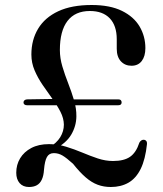

<svg xmlns="http://www.w3.org/2000/svg" viewBox="-20 -736 652 768"><path d="M199 -140 175.5 -145.5Q206.5 -163.5 221 -187.2Q235.5 -211 235.5 -237.5Q235 -263 222 -288.5Q209 -314 189.5 -340.8Q170 -367.5 150.8 -395.8Q131.5 -424 118.5 -454.2Q105.5 -484.5 105.5 -518Q105.5 -576.5 132.5 -621.2Q159.5 -666 213 -691Q266.5 -716 346.5 -716Q420 -716 467.8 -692.5Q515.5 -669 538.5 -629.8Q561.5 -590.5 561.5 -543.5Q561.5 -511 547 -492Q532.5 -473 506 -473Q480 -473 463.5 -490.8Q447 -508.5 447 -541V-579Q447 -633.5 419 -662.8Q391 -692 339.5 -692Q280.5 -692 250 -652.2Q219.5 -612.5 219.5 -536Q219.5 -503.5 229.5 -470Q239.5 -436.5 252.8 -402.8Q266 -369 276 -335.5Q286 -302 285.5 -270Q285 -231.5 264.8 -197.2Q244.5 -163 199 -140ZM45 -45Q45 -77 60.5 -102.8Q76 -128.5 105.2 -144Q134.5 -159.5 176 -159.5Q211 -159.5 244.2 -149.2Q277.5 -139 309 -125.8Q340.5 -112.5 371.2 -102.2Q402 -92 432 -92Q476 -92 500.2 -108.8Q524.5 -125.5 537.5 -165.5Q540.5 -171 545.2 -174.2Q550 -177.5 556 -177Q561.5 -176.5 565 -172.2Q568.5 -168 568 -160.5Q561.5 -98.5 542.8 -60.5Q524 -22.5 493.8 -5.2Q463.5 12 423.5 12Q395 12 370.8 3Q346.5 -6 322.8 -26.5Q299 -47 272 -81Q246 -104.5 229.8 -114Q213.5 -123.5 195.5 -123.5Q176.5 -123.5 167.8 -108Q159 -92.5 156 -57Q154.5 -33 147.2 -17.5Q140 -2 127.2 5Q114.5 12 96 12Q72 12 58.5 -3.5Q45 -19 45 -45ZM74 -326Q74 -331.5 77.8 -334.8Q81.5 -338 88 -338.5L211.5 -340.5L230.5 -315H88Q81.5 -315 77.8 -318Q74 -321 74 -326ZM254 -315 249.5 -338.5H453Q460 -338.5 463.2 -335.2Q466.5 -332 466.5 -326.5Q466.5 -315 453 -315Z"/></svg>

Font: Fraunces 48pt
Style: Regular
Weight: 400
Version: Version 1.000;[b76b70a41]